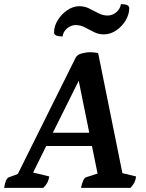

<svg xmlns="http://www.w3.org/2000/svg" viewBox="-52 -907 706 927"><path d="M-32 0Q-25 -46 -9 -51L34 -67L313 -628Q321 -644 344.5 -649.5Q368 -655 382 -655Q405 -655 422 -650L539 -71L605 -55Q603 -38 597 -26Q591 -14 578 0H339Q349 -46 363 -51L419 -69L392 -202H171L108 -74L186 -55Q183 -38 177 -26Q171 -14 157 0ZM203 -266H379L328 -517ZM250 -731Q209 -731 209 -750Q209 -781 227 -810Q245 -839 273 -858Q301 -877 331 -877Q357 -877 379.5 -865.5Q402 -854 423.5 -843Q445 -832 468 -832Q490 -832 509 -847.5Q528 -863 532 -887Q572 -887 572 -868Q572 -837 554 -807.5Q536 -778 508 -759.5Q480 -741 450 -741Q424 -741 402 -752Q380 -763 358.5 -774.5Q337 -786 313 -786Q291 -786 272 -770Q253 -754 250 -731Z"/></svg>

Font: Petrona
Style: Bold Italic
Weight: 700
Italic angle: -9°
Designer: Ringo R. Seeber
Foundry: Ringo R. Seeber
Version: Version 2.001; ttfautohint (v1.8.3)